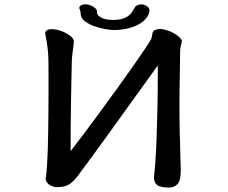

<svg xmlns="http://www.w3.org/2000/svg" viewBox="-20 -801 1040 875"><path d="M344.7 -773.4Q351.6 -779.3 361.3 -780.8Q371.1 -782.2 380.4 -780.3Q389.6 -778.3 397.5 -774.4Q405.3 -770.5 410.2 -766.6Q418.9 -760.7 420.4 -755.9Q421.9 -751 421.9 -746.1Q421.9 -735.4 429.7 -728.5Q437.5 -721.7 448.7 -717.3Q460 -712.9 472.7 -711.4Q485.4 -710 495.1 -710Q551.8 -710 576.2 -739.3Q582 -746.1 585.9 -752.9Q589.8 -759.8 594.7 -767.6Q598.6 -775.4 612.8 -779.3Q627 -783.2 639.6 -778.3Q647.5 -775.4 654.3 -769Q661.1 -762.7 661.1 -753.9Q660.2 -735.4 647 -718.8Q633.8 -702.1 611.8 -689.9Q589.8 -677.7 560.1 -670.9Q530.3 -664.1 497.1 -664.1Q484.4 -664.1 459.5 -668.5Q434.6 -672.9 409.7 -681.6Q384.8 -690.4 366.2 -704.6Q347.7 -718.8 347.7 -738.3Q347.7 -749 343.3 -758.3Q338.9 -767.6 344.7 -773.4ZM684.6 -663.1Q702.1 -671.9 723.6 -667.5Q745.1 -663.1 764.2 -653.8Q783.2 -644.5 795.9 -632.8Q808.6 -621.1 808.6 -615.2Q808.6 -608.4 807.1 -603.5Q805.7 -598.6 804.2 -593.3Q802.7 -587.9 801.8 -581.1Q800.8 -574.2 800.8 -563.5Q800.8 -544.9 800.3 -516.1Q799.8 -487.3 799.3 -455.6Q798.8 -423.8 798.3 -392.6Q797.9 -361.3 797.9 -339.8Q797.9 -324.2 797.9 -300.3Q797.9 -276.4 798.3 -248.5Q798.8 -220.7 799.3 -191.9Q799.8 -163.1 800.8 -138.7Q801.8 -103.5 802.2 -82.5Q802.7 -61.5 803.2 -49.8Q803.7 -38.1 803.7 -32.7Q803.7 -27.3 803.7 -23.4Q803.7 22.5 788.6 38.1Q773.4 53.7 752 53.7Q710 53.7 695.3 41.5Q680.7 29.3 681.6 3.9Q684.6 -13.7 688 -62Q691.4 -110.4 693.8 -176.8Q696.3 -243.2 697.8 -320.8Q699.2 -398.4 699.2 -476.6Q699.2 -484.4 699.2 -488.8Q699.2 -493.2 698.2 -502Q696.3 -499 675.8 -470.2Q655.3 -441.4 623 -397Q590.8 -352.5 551.3 -297.4Q511.7 -242.2 472.2 -187.5Q432.6 -132.8 396.5 -83.5Q360.4 -34.2 335 0Q324.2 14.6 314 24.4Q303.7 34.2 293 40.5Q282.2 46.9 269 49.3Q255.9 51.8 238.3 51.8Q228.5 51.8 218.3 47.9Q208 43.9 200.7 37.6Q193.4 31.2 189.9 22.5Q186.5 13.7 189.5 3.9Q192.4 -14.6 194.3 -47.4Q196.3 -80.1 197.8 -120.1Q199.2 -160.2 199.7 -205.6Q200.2 -251 200.7 -296.4Q201.2 -341.8 201.2 -384.3Q201.2 -426.8 201.2 -460.9Q201.2 -499 200.7 -524.4Q200.2 -549.8 198.2 -570.3Q196.3 -590.8 193.4 -608.9Q190.4 -627 185.5 -650.4Q189.5 -667 210.4 -668Q231.4 -668.9 254.9 -661.1Q278.3 -653.3 297.4 -639.6Q316.4 -626 316.4 -613.3Q316.4 -604.5 314.9 -593.3Q313.5 -582 312 -570.3Q310.5 -558.6 309.1 -548.3Q307.6 -538.1 307.6 -532.2Q306.6 -498 305.7 -449.2Q304.7 -400.4 303.7 -344.2Q302.7 -288.1 302.2 -228Q301.8 -168 301.8 -112.3Q326.2 -143.6 362.3 -191.4Q398.4 -239.3 438 -293.5Q477.5 -347.7 517.6 -402.8Q557.6 -458 590.3 -504.9Q623 -551.8 644.5 -584Q666 -616.2 669.9 -625Q672.9 -635.7 674.3 -647Q675.8 -658.2 684.6 -663.1Z"/></svg>

Font: JasonHandwriting1
Style: Regular
Weight: 400
Version: Version 1.48.20